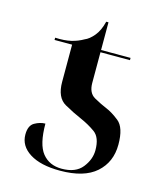

<svg xmlns="http://www.w3.org/2000/svg" viewBox="-103 -736 702 824"><g transform="rotate(15 248.5 -324.5)"><path d="M240 10Q347 10 400.5 -37.5Q454 -85 454 -163Q454 -239 421 -265Q388 -291 362 -301Q336 -312 306.5 -328.5Q277 -345 277 -390V-526H408V-536H277V-659H267Q257 -618 237 -594Q217 -570 197 -562Q173 -548 144 -541Q115 -534 73 -536V-526H151V-361Q151 -291 193 -267.5Q235 -244 268 -230Q305 -214 335 -192.5Q365 -171 365 -114Q365 -73 336 -36.5Q307 0 245 0Q190 0 159 -38.5Q128 -77 128 -169Q105 -169 81 -155.5Q57 -142 57 -102Q57 -51 105.5 -20.5Q154 10 240 10Z"/></g></svg>

Font: Noto Serif Display Semi
Style: Regular
Weight: 600
Designer: Monotype Design Team
Foundry: Monotype Imaging Inc.
Version: Version 1.900